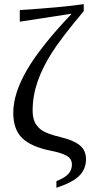

<svg xmlns="http://www.w3.org/2000/svg" viewBox="-20 -722 454 919"><path d="M391.6 40Q391.6 87.4 359.4 119.4Q327.1 151.4 250 176.8V145Q289.1 129.9 306.6 111.1Q324.2 92.3 324.2 65.9Q324.2 37.6 298.8 23.4Q273.4 9.3 223.6 -0.5Q128.4 -19.5 85.9 -61.3Q43.5 -103 43.5 -182.1Q43.5 -273.9 108.4 -386.2Q173.3 -498.5 321.3 -654.3V-656.2L74.7 -618.2V-673.8Q278.3 -687 380.9 -702.1V-668.9Q272.5 -539.6 227.5 -468.5Q182.6 -397.5 159.4 -330.1Q136.2 -262.7 136.2 -191.9Q136.2 -156.7 148.4 -133.5Q160.6 -110.4 184.8 -95.5Q209 -80.6 270.5 -65.4Q330.6 -51.3 361.1 -27.1Q391.6 -2.9 391.6 40Z"/></svg>

Font: Liberation Serif
Style: Regular
Weight: 400
Designer: Steve Matteson
Foundry: Ascender Corporation
Version: Version 2.1.5